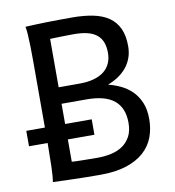

<svg xmlns="http://www.w3.org/2000/svg" viewBox="-81 -790 792 868"><g transform="rotate(-10 315.0 -356.5)"><path d="M14.6 -249H100.1V-558.1Q100.1 -592.3 99.4 -621.8Q98.6 -651.4 97.2 -674.8Q95.7 -698.2 92.8 -712.9Q108.9 -713.9 132.8 -714.8Q156.7 -715.8 185.3 -716.6Q213.9 -717.3 245.4 -717.5Q276.9 -717.8 307.6 -717.8Q361.8 -717.8 404.3 -709Q446.8 -700.2 475.6 -680.2Q504.4 -660.2 519.5 -627.4Q534.7 -594.7 534.7 -546.9Q534.7 -516.1 525.4 -491.5Q516.1 -466.8 499.8 -447.5Q483.4 -428.2 461.7 -414.1Q439.9 -399.9 415 -390.6Q443.4 -383.3 471.2 -370.4Q499 -357.4 521.2 -335.9Q543.5 -314.5 557.4 -282.5Q571.3 -250.5 571.3 -205.1Q571.3 -160.6 556.9 -122.3Q542.5 -84 511 -55.7Q479.5 -27.3 429.9 -11.2Q380.4 4.9 310.1 4.9Q272.5 4.9 234.1 4.2Q195.8 3.4 164.1 2.4Q127 1.5 92.8 0Q97.2 -24.9 98.4 -72Q99.6 -119.1 100.1 -178.2H14.6ZM192.9 -249H314.9V-178.2H192.9V-75.7Q199.7 -75.2 211.4 -74.7Q223.1 -74.2 238.8 -74Q254.4 -73.7 273.2 -73.5Q292 -73.2 312.5 -73.2Q343.8 -73.2 373.3 -79.6Q402.8 -85.9 425.5 -101.1Q448.2 -116.2 462.2 -141.6Q476.1 -167 476.1 -205.1Q476.1 -272.9 434.8 -307.4Q393.6 -341.8 307.6 -341.8H192.9ZM192.9 -417.5H288.1Q327.1 -417.5 355.7 -425.8Q384.3 -434.1 402.8 -449.2Q421.4 -464.4 430.4 -485.6Q439.5 -506.8 439.5 -532.2Q439.5 -559.6 431.9 -580.1Q424.3 -600.6 408 -614.5Q391.6 -628.4 365.5 -635.3Q339.4 -642.1 302.7 -642.1Q288.6 -642.1 272.5 -641.8Q256.3 -641.6 241.2 -641.1Q226.1 -640.6 213.4 -640.4Q200.7 -640.1 192.9 -639.6Z"/></g></svg>

Font: Andika
Style: Regular
Weight: 400
Designer: Victor Gaultney, Annie Olsen, Julie Remington, Don Collingsworth, Eric Hays
Foundry: SIL International
Version: Version 1.001